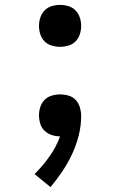

<svg xmlns="http://www.w3.org/2000/svg" viewBox="-20 -548 490 783"><path d="M186 215 121 162Q154 129 181.5 90.5Q209 52 225 8H224Q207 8 190.5 2.5Q174 -3 161.5 -15Q149 -27 144 -44Q139 -61 139 -78Q139 -95 144.5 -112Q150 -129 162 -141Q174 -153 191 -158Q208 -163 225 -163Q243 -163 260 -158Q277 -153 289 -140Q301 -127 306 -109.5Q311 -92 311 -75Q311 -35 301 4.5Q291 44 274 80.5Q257 117 234.5 150.5Q212 184 186 215ZM225 -357Q208 -357 191 -362Q174 -367 162 -379Q150 -391 144.5 -408Q139 -425 139 -442Q139 -460 144.5 -476.5Q150 -493 162 -505.5Q174 -518 191 -523Q208 -528 225 -528Q242 -528 259 -523Q276 -518 288 -505.5Q300 -493 305.5 -476.5Q311 -460 311 -442Q311 -425 305.5 -408Q300 -391 288 -379Q276 -367 259 -362Q242 -357 225 -357Z"/></svg>

Font: Iosevka Aile Medium
Style: Regular
Weight: 500
Designer: Belleve Invis
Foundry: Belleve Invis
Version: Version 27.3.5; ttfautohint (v1.8.4)